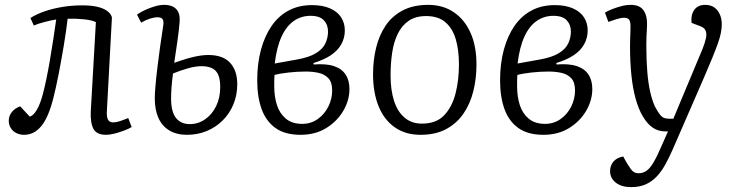

<svg xmlns="http://www.w3.org/2000/svg" viewBox="-20 -540 3026 789"><path d="M105 -466Q130 -482 163.5 -493.5Q197 -505 236.5 -511.5Q276 -518 318 -518Q353 -518 378 -512.5Q403 -507 419 -496Q435 -485 440 -469L419 -80Q418 -59 424 -48Q430 -37 445 -37Q456 -37 470.5 -41.5Q485 -46 507 -55L521 -18Q508 -10 489 -3Q470 4 450.5 9Q431 14 416 14Q377 14 364 -10.5Q351 -35 353 -82L374 -449Q359 -457 326.5 -460.5Q294 -464 258 -463Q252 -412 242 -352Q232 -292 221 -235.5Q210 -179 199 -136Q179 -57 149.5 -21.5Q120 14 79 14Q62 14 47.5 7Q33 0 24.5 -13.5Q16 -27 16 -44Q16 -64 29 -80Q42 -96 63 -103L102 -61Q117 -64 131.5 -89Q146 -114 156 -153Q163 -179 170.5 -215Q178 -251 185 -292Q192 -333 198.5 -375.5Q205 -418 211 -460Q191 -457 162.5 -449.5Q134 -442 119 -435Z M696 -282Q744 -299 777 -306.5Q810 -314 836 -314Q896 -314 925.5 -282Q955 -250 955 -194Q955 -150 939.5 -112Q924 -74 895.5 -45.5Q867 -17 829.5 -1.5Q792 14 748 14Q705 14 675 -4.5Q645 -23 630.5 -56.5Q616 -90 616 -136Q616 -155 619 -189Q622 -223 627 -264Q632 -305 638 -348.5Q644 -392 650 -430Q654 -451 649 -460Q644 -469 627 -469Q614 -469 596.5 -463.5Q579 -458 560 -447L543 -480Q557 -490 576.5 -499Q596 -508 616.5 -514Q637 -520 655 -520Q677 -520 692 -512Q707 -504 713.5 -488.5Q720 -473 718 -449Q716 -420 709.5 -374.5Q703 -329 696 -282ZM691 -238Q689 -224 687.5 -210Q686 -196 685 -183Q684 -170 683.5 -158Q683 -146 683 -136Q683 -81 703 -55.5Q723 -30 760 -30Q794 -30 822.5 -49.5Q851 -69 868 -103.5Q885 -138 885 -182Q885 -229 866.5 -248.5Q848 -268 808 -268Q783 -268 751.5 -259Q720 -250 691 -238Z M1215 14Q1151 14 1112 -14Q1073 -42 1055 -92Q1037 -142 1037 -210Q1037 -279 1052.5 -336Q1068 -393 1096.5 -434Q1125 -475 1166.5 -497Q1208 -519 1262 -519Q1306 -519 1336.5 -505.5Q1367 -492 1382 -468.5Q1397 -445 1397 -415Q1397 -384 1382.5 -358Q1368 -332 1339.5 -313Q1311 -294 1268 -281L1269 -275Q1320 -279 1352 -268.5Q1384 -258 1400 -234Q1416 -210 1416 -174Q1416 -128 1391 -85Q1366 -42 1321 -14Q1276 14 1215 14ZM1222 -31Q1258 -31 1286 -51Q1314 -71 1329.5 -102.5Q1345 -134 1345 -168Q1345 -202 1329.5 -218.5Q1314 -235 1289.5 -240.5Q1265 -246 1236 -246Q1202 -246 1166 -242Q1130 -238 1108 -232Q1107 -220 1107 -209Q1107 -198 1107 -184Q1107 -143 1118 -108.5Q1129 -74 1154.5 -52.5Q1180 -31 1222 -31ZM1109 -279 1198 -295Q1250 -304 1278.5 -321.5Q1307 -339 1317.5 -362.5Q1328 -386 1328 -410Q1328 -438 1311 -456.5Q1294 -475 1256 -475Q1218 -475 1187.5 -454Q1157 -433 1137 -389.5Q1117 -346 1109 -279Z M1708 14Q1646 14 1602 -17Q1558 -48 1535.5 -104Q1513 -160 1513 -235Q1513 -292 1525.5 -343.5Q1538 -395 1564.5 -434.5Q1591 -474 1634.5 -497Q1678 -520 1740 -520Q1800 -520 1844.5 -490Q1889 -460 1913.5 -405.5Q1938 -351 1938 -274Q1938 -217 1925 -165Q1912 -113 1884.5 -73Q1857 -33 1813.5 -9.5Q1770 14 1708 14ZM1714 -32Q1773 -32 1805.5 -66.5Q1838 -101 1852 -156Q1866 -211 1866 -275Q1866 -334 1853 -378.5Q1840 -423 1810.5 -448.5Q1781 -474 1731 -474Q1688 -474 1659.5 -454.5Q1631 -435 1614.5 -401Q1598 -367 1591.5 -323Q1585 -279 1585 -230Q1585 -171 1599 -126.5Q1613 -82 1642 -57Q1671 -32 1714 -32Z M2213 14Q2149 14 2110 -14Q2071 -42 2053 -92Q2035 -142 2035 -210Q2035 -279 2050.5 -336Q2066 -393 2094.5 -434Q2123 -475 2164.5 -497Q2206 -519 2260 -519Q2304 -519 2334.5 -505.5Q2365 -492 2380 -468.5Q2395 -445 2395 -415Q2395 -384 2380.5 -358Q2366 -332 2337.5 -313Q2309 -294 2266 -281L2267 -275Q2318 -279 2350 -268.5Q2382 -258 2398 -234Q2414 -210 2414 -174Q2414 -128 2389 -85Q2364 -42 2319 -14Q2274 14 2213 14ZM2220 -31Q2256 -31 2284 -51Q2312 -71 2327.5 -102.5Q2343 -134 2343 -168Q2343 -202 2327.5 -218.5Q2312 -235 2287.5 -240.5Q2263 -246 2234 -246Q2200 -246 2164 -242Q2128 -238 2106 -232Q2105 -220 2105 -209Q2105 -198 2105 -184Q2105 -143 2116 -108.5Q2127 -74 2152.5 -52.5Q2178 -31 2220 -31ZM2107 -279 2196 -295Q2248 -304 2276.5 -321.5Q2305 -339 2315.5 -362.5Q2326 -386 2326 -410Q2326 -438 2309 -456.5Q2292 -475 2254 -475Q2216 -475 2185.5 -454Q2155 -433 2135 -389.5Q2115 -346 2107 -279Z M2744 75Q2729 109 2713.5 137Q2698 165 2678 186Q2658 207 2632.5 218Q2607 229 2574 229Q2534 229 2510.5 210.5Q2487 192 2487 163Q2487 141 2500.5 124.5Q2514 108 2541 103L2556 130Q2566 146 2572.5 155Q2579 164 2586.5 168Q2594 172 2604 172Q2622 172 2636.5 162Q2651 152 2665.5 127.5Q2680 103 2698 61L2725 0H2714Q2687 0 2664.5 -14Q2642 -28 2622 -61Q2604 -91 2592 -134.5Q2580 -178 2574.5 -232.5Q2569 -287 2569 -350Q2569 -363 2569.5 -378Q2570 -393 2570.5 -407.5Q2571 -422 2571 -432Q2571 -452 2565 -459.5Q2559 -467 2545 -467Q2531 -467 2512.5 -461Q2494 -455 2480 -450L2466 -488Q2477 -495 2494.5 -502Q2512 -509 2532.5 -514.5Q2553 -520 2572 -520Q2609 -520 2624.5 -497.5Q2640 -475 2639 -439Q2639 -427 2638 -414Q2637 -401 2636.5 -386.5Q2636 -372 2636 -354Q2636 -292 2640 -244.5Q2644 -197 2652 -162Q2660 -127 2672 -101Q2684 -79 2692.5 -68.5Q2701 -58 2710 -55Q2719 -52 2731 -52H2747L2867 -339Q2877 -364 2881 -383Q2885 -402 2879.5 -414.5Q2874 -427 2856 -433L2822 -446Q2818 -477 2832.5 -498.5Q2847 -520 2878 -520Q2901 -520 2916 -509Q2931 -498 2938.5 -480Q2946 -462 2946 -440Q2946 -424 2942.5 -405.5Q2939 -387 2930.5 -363Q2922 -339 2908.5 -305.5Q2895 -272 2875 -226Z"/></svg>

Font: Literata 18pt Light
Style: Italic
Weight: 300
Italic angle: -2°
Designer: Latin by Veronika Burian and Jose Scaglione. Greek by Irene Vlachou. Cyrillic by Vera Evstafieva
Foundry: TypeTogether
Version: Version 3.103;gftools[0.9.29]